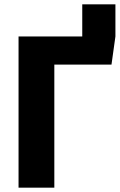

<svg xmlns="http://www.w3.org/2000/svg" viewBox="-20 -860 550 880"><path d="M357 -840H509V-693L491 -564H229V0H65V-693H357Z"/></svg>

Font: Fira Sans BGR
Style: Bold
Weight: 700
Designer: bBox Type GmbH & Carrois Corporate GbR & Edenspiekermann AG
Foundry: bBox Type GmbH & Carrois Corporate GbR & Edenspiekermann AG
Version: Version 4.301